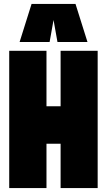

<svg xmlns="http://www.w3.org/2000/svg" viewBox="-20 -959 545 979"><path d="M27 0V-700H217V-417H289V-700H478V0H289V-226H217V0ZM80 -745 141 -939H365L426 -745H273L253 -857L233 -745Z"/></svg>

Font: Georama Condensed Black
Style: Regular
Weight: 900
Width: 3
Designer: Jean-Baptiste Levee
Foundry: Production Type
Version: Version 1.000